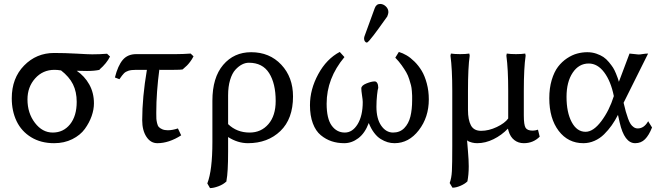

<svg xmlns="http://www.w3.org/2000/svg" viewBox="-20 -713 3353 979"><path d="M487.8 -358.9V-356.9Q461.4 -351.1 423.8 -351.1Q386.2 -351.1 371.1 -352.1Q411.1 -325.2 435.1 -282.5Q459 -239.7 459 -186Q459 -154.8 447.3 -121.1Q435.5 -87.4 412.6 -55.7Q389.6 -23.9 348.6 -3.4Q307.6 17.1 255.9 17.1Q188.5 17.1 138.9 -13.2Q89.4 -43.5 64.7 -95Q40 -146.5 40 -211.9Q40 -314.5 102.8 -378.7Q165.5 -442.9 255.9 -442.9Q311 -442.9 371.1 -439.5Q431.2 -436 450.2 -436Q487.3 -436 525.9 -439L541 -424.8Q523.9 -390.1 487.8 -358.9ZM257.8 -356.9Q198.2 -356.9 159.2 -313.2Q120.1 -269.5 120.1 -206.1Q120.1 -136.2 158 -86.7Q195.8 -37.1 249 -37.1Q303.2 -37.1 337.2 -79.3Q371.1 -121.6 371.1 -193.8Q371.1 -244.6 352.1 -283.2Q333 -321.8 290 -355V-354Q273.4 -356.9 257.8 -356.9Z M867.2 -356.9H793V-362.8Q776.9 -242.2 776.9 -141.1V-132.8Q776.9 -116.2 777.3 -107.7Q777.8 -99.1 780.8 -85.7Q783.7 -72.3 789.6 -65.7Q795.4 -59.1 807.1 -54Q818.8 -48.8 835.9 -48.8Q858.4 -48.8 887.2 -58.1L903.8 -22.9Q841.3 17.1 782.2 17.1Q748 17.1 726.6 -15.6Q705.1 -48.3 705.1 -100.1Q705.1 -216.3 729 -356.9H674.8Q649.4 -356.9 635 -352.3Q620.6 -347.7 612.1 -339.1Q603.5 -330.6 588.9 -309.1L565.9 -317.9Q581.1 -378.4 606 -407.7Q630.9 -437 674.8 -437H876Q913.1 -437 952.1 -439.9L966.8 -425.8Q959 -410.2 949.2 -397.5Q939.5 -384.8 933.1 -378.7Q926.8 -372.6 911.1 -358.9Q901.4 -356.9 867.2 -356.9Z M1134.8 208V211.9Q1118.7 227.5 1093.8 236.8Q1068.8 246.1 1050.8 246.1L1037.1 222.2Q1063 156.2 1063 11.2V-199.2Q1063 -317.4 1117.9 -382.1Q1172.9 -446.8 1260.7 -446.8Q1354.5 -446.8 1414.3 -383.1Q1474.1 -319.3 1474.1 -221.2Q1474.1 -106.9 1409.7 -44.9Q1345.2 17.1 1244.1 17.1Q1192.4 17.1 1143.1 -14.2V61Q1143.1 165.5 1134.8 208ZM1385.7 -198.2Q1385.7 -287.1 1352.3 -340.1Q1318.8 -393.1 1249 -393.1Q1231.4 -393.1 1214.1 -384.3Q1196.8 -375.5 1180.2 -357.4Q1163.6 -339.4 1153.3 -305.4Q1143.1 -271.5 1143.1 -227.1V-80.1Q1187.5 -37.1 1252.9 -37.1Q1311.5 -37.1 1348.6 -80.1Q1385.7 -123 1385.7 -198.2Z M2166.5 -206.1Q2166.5 -115.2 2115.5 -49.1Q2064.5 17.1 1991.7 17.1Q1973.6 17.1 1956.3 12Q1939 6.8 1921.1 -4.2Q1903.3 -15.1 1887.5 -36.1Q1871.6 -57.1 1860.4 -85.9Q1840.8 -33.7 1807.1 -8.3Q1773.4 17.1 1735.4 17.1Q1700.7 17.1 1671.1 7.3Q1641.6 -2.4 1615.7 -23.7Q1589.8 -44.9 1575.2 -84Q1560.5 -123 1560.5 -176.8Q1560.5 -257.3 1602.8 -335Q1645 -412.6 1712.4 -448.2L1736.3 -421.9Q1645.5 -313.5 1645.5 -184.1Q1645.5 -108.4 1671.1 -72.8Q1696.8 -37.1 1738.3 -37.1Q1777.3 -37.1 1803.5 -79.8Q1829.6 -122.6 1829.6 -192.9Q1829.6 -203.6 1825.9 -227.1Q1822.3 -250.5 1822.3 -262.2Q1822.3 -276.9 1848.1 -287.4Q1874 -297.9 1890.6 -297.9Q1898.9 -297.9 1903.8 -289.1Q1908.7 -280.3 1908.7 -265.1Q1905.8 -258.8 1902.6 -228.8Q1899.4 -198.7 1899.4 -168.9Q1899.4 -107.4 1923.8 -72.3Q1948.2 -37.1 1984.4 -37.1Q2019 -37.1 2041.3 -59.8Q2063.5 -82.5 2072.5 -118.4Q2081.5 -154.3 2081.5 -203.1Q2081.5 -219.2 2081.5 -224.6Q2081.5 -230 2080.1 -248.5Q2078.6 -267.1 2075.7 -278.1Q2072.8 -289.1 2066.7 -308.8Q2060.5 -328.6 2051.5 -344.2Q2042.5 -359.9 2028.3 -379.9Q2014.2 -399.9 1995.6 -418.9L2013.7 -448.2Q2033.2 -442.4 2053 -430.9Q2072.8 -419.4 2093.8 -398.7Q2114.7 -377.9 2130.4 -351.8Q2146 -325.7 2156.2 -287.6Q2166.5 -249.5 2166.5 -206.1ZM1918.5 -692.9Q1934.1 -692.9 1947.3 -680.4Q1960.4 -668 1960.4 -650.9Q1960.4 -643.6 1954.6 -628.9Q1949.2 -621.6 1935.3 -602.1Q1921.4 -582.5 1909.7 -566.4Q1897.9 -550.3 1885 -533.2Q1872.1 -516.1 1863 -506.1Q1854 -496.1 1850.6 -496.1Q1844.7 -496.1 1840.6 -502Q1836.4 -507.8 1836.4 -516.1Q1836.4 -522 1838.4 -527.8L1890.6 -670.9Q1898.4 -692.9 1918.5 -692.9Z M2366.2 -250V-152.8Q2366.2 -102.1 2381.1 -74Q2396 -45.9 2433.1 -45.9Q2472.2 -45.9 2513.2 -65.4Q2554.2 -85 2571.3 -108.9V-250Q2571.3 -361.3 2562 -429.2L2564 -439.9Q2582 -437 2610.8 -437Q2639.6 -437 2658.2 -439.9L2660.2 -429.2Q2650.9 -366.2 2650.9 -250V-125Q2650.9 -76.2 2659.9 -61.5Q2668.9 -46.9 2696.3 -46.9Q2709 -46.9 2723.1 -51.8L2731.9 -16.1Q2698.7 17.1 2650.9 17.1Q2623 17.1 2602.5 1.2Q2582 -14.6 2573.2 -44.9Q2573.2 -45.4 2572.8 -46.6Q2572.3 -47.9 2572.3 -48.8V-47.9Q2569.8 -55.2 2569.8 -57.1Q2537.6 -23.4 2496.3 -3.2Q2455.1 17.1 2413.1 17.1Q2386.7 17.1 2363.3 4.9V0Q2361.8 2 2361.8 4.9Q2361.8 9.3 2366 56.6Q2370.1 104 2370.1 134.8Q2370.1 177.2 2363.3 211.9Q2350.6 224.6 2327.9 234.4Q2305.2 244.1 2287.1 244.1L2272.9 220.2Q2282.2 195.8 2284.2 159.7Q2286.1 123.5 2286.1 32.2V-250Q2286.1 -361.3 2276.9 -429.2L2279.3 -439.9Q2297.9 -437 2326.2 -437Q2354.5 -437 2373 -439.9L2375 -429.2Q2366.2 -369.1 2366.2 -250Z M3283.7 -92.8 3284.7 -95.2 3304.7 -63Q3289.1 -23.4 3269 -3.2Q3249 17.1 3218.8 17.1Q3163.6 17.1 3139.6 -88.9L3130.9 -127.9V-127Q3116.2 -98.1 3099.1 -74Q3082 -49.8 3060.3 -28.3Q3038.6 -6.8 3011.2 5.1Q2983.9 17.1 2954.6 17.1Q2876.5 17.1 2828.6 -45.9Q2780.8 -108.9 2780.8 -211.9Q2780.8 -263.7 2793.2 -305.2Q2805.7 -346.7 2825.4 -372.6Q2845.2 -398.4 2871.3 -415.8Q2897.5 -433.1 2923.1 -439.9Q2948.7 -446.8 2974.6 -446.8Q2999 -446.8 3020.5 -439.5Q3042 -432.1 3056.6 -422.4Q3071.3 -412.6 3085 -396Q3098.6 -379.4 3106 -367.9Q3113.3 -356.4 3120.8 -338.1Q3128.4 -319.8 3130.1 -314Q3131.8 -308.1 3135.7 -295.9Q3163.1 -370.1 3189.9 -439.9Q3196.8 -439.9 3213.1 -437.5Q3229.5 -435.1 3235.8 -435.1Q3243.7 -435.1 3257.8 -437.5Q3272 -439.9 3284.7 -439.9L3159.7 -189Q3166 -161.6 3170.9 -144.3Q3175.8 -127 3182.4 -108.6Q3189 -90.3 3195.6 -80.6Q3202.1 -70.8 3211.4 -64.5Q3220.7 -58.1 3231.9 -58.1Q3263.2 -58.1 3283.7 -92.8ZM2965.8 -41Q3005.4 -41 3046.1 -95.2Q3086.9 -149.4 3109.9 -223.1Q3094.7 -298.8 3060.8 -344Q3026.9 -389.2 2981.9 -389.2Q2931.6 -389.2 2900.1 -342.3Q2868.7 -295.4 2868.7 -219.2Q2868.7 -140.1 2895 -90.6Q2921.4 -41 2965.8 -41Z"/></svg>

Font: Linear Smooth Low Contrast
Style: Regular
Weight: 500
Designer: Philipp H. Poll, Flanker
Foundry: Philipp H. Poll, reworked by Flanker
Version: Version 1.010 | FøM Fix